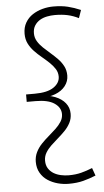

<svg xmlns="http://www.w3.org/2000/svg" viewBox="-66 -902 603 1110"><g transform="rotate(-5 236.0 -347.5)"><path d="M287 167Q255 167 223.5 158.5Q192 150 166 133Q140 116 124 88.5Q108 61 108 24Q108 -6 120.5 -31.5Q133 -57 153 -78Q173 -99 195.5 -118Q218 -137 238 -156Q258 -175 270.5 -195Q283 -215 283 -238Q283 -276 246.5 -301Q210 -326 137 -326H86V-369H137Q210 -369 246.5 -394Q283 -419 283 -456Q283 -480 270.5 -500Q258 -520 238 -539Q218 -558 195.5 -576.5Q173 -595 153 -616Q133 -637 120.5 -662Q108 -687 108 -719Q108 -756 124 -783.5Q140 -811 166 -828Q192 -845 223.5 -853.5Q255 -862 287 -862Q335 -862 371.5 -853Q408 -844 445 -828L429 -782Q397 -798 364.5 -805Q332 -812 291 -812Q269 -812 246 -807.5Q223 -803 204.5 -792Q186 -781 174 -762.5Q162 -744 162 -717Q162 -692 174.5 -671Q187 -650 206.5 -631.5Q226 -613 247.5 -594.5Q269 -576 288.5 -556Q308 -536 320.5 -512Q333 -488 333 -458Q333 -424 312 -397Q291 -370 253 -355.5Q215 -341 161 -341V-354Q215 -354 253 -339Q291 -324 312 -297.5Q333 -271 333 -236Q333 -207 320.5 -183Q308 -159 288.5 -139Q269 -119 247.5 -100.5Q226 -82 206.5 -63.5Q187 -45 174.5 -24Q162 -3 162 22Q162 49 174 67.5Q186 86 204.5 97Q223 108 246 113Q269 118 291 118Q332 118 364.5 109.5Q397 101 429 88L445 133Q408 148 371.5 157.5Q335 167 287 167Z"/></g></svg>

Font: BioRhyme Light
Style: Regular
Weight: 300
Designer: Aoife Mooney
Foundry: Aoife Mooney Type
Version: Version 1.600;gftools[0.9.33]